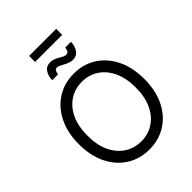

<svg xmlns="http://www.w3.org/2000/svg" viewBox="-290 -1187 1339 1339"><g transform="rotate(-45 379.5 -517.5)"><path d="M379.9 10.3Q286.6 10.3 213.6 -35.6Q140.6 -81.5 98.9 -165.5Q57.1 -249.5 57.1 -363.3Q57.1 -477.5 98.9 -561.5Q140.6 -645.5 213.6 -691.7Q286.6 -737.8 379.9 -737.8Q473.6 -737.8 546.4 -691.7Q619.1 -645.5 660.6 -561.5Q702.1 -477.5 702.1 -363.3Q702.1 -249.5 660.6 -165.5Q619.1 -81.5 546.4 -35.6Q473.6 10.3 379.9 10.3ZM379.9 -69.8Q446.8 -69.8 500.5 -104Q554.2 -138.2 585.9 -203.9Q617.7 -269.5 617.7 -363.3Q617.7 -458 585.9 -523.7Q554.2 -589.4 500.5 -623.5Q446.8 -657.7 379.9 -657.7Q313 -657.7 259 -623.5Q205.1 -589.4 173.3 -523.7Q141.6 -458 141.6 -363.3Q141.6 -269.5 173.3 -203.9Q205.1 -138.2 259 -104Q313 -69.8 379.9 -69.8ZM445.8 -809.1Q427.7 -809.1 410.6 -815.4Q393.6 -821.8 378.4 -830.1Q363.3 -838.4 350.3 -844.7Q337.4 -851.1 327.1 -851.1Q313.5 -851.1 306.9 -838.6Q300.3 -826.2 298.8 -811H241.2Q242.7 -854 262 -882.1Q281.2 -910.2 319.3 -910.2Q338.9 -910.2 355 -903.8Q371.1 -897.5 385 -888.9Q398.9 -880.4 411.9 -874Q424.8 -867.7 437 -867.7Q450.2 -867.7 457 -877.2Q463.9 -886.7 466.8 -908.2H523.4Q521.5 -863.3 501.2 -836.2Q481 -809.1 445.8 -809.1ZM514.2 -1044.9V-985.8H247.1V-1044.9Z"/></g></svg>

Font: V-Inter
Style: Regular-375
Weight: 375
Designer: Rasmus Andersson
Foundry: rsms
Version: Version 4.000;git-4146feb